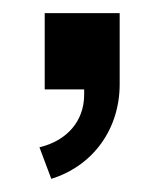

<svg xmlns="http://www.w3.org/2000/svg" viewBox="-20 -136 250 292"><path d="M40 88 58 136C122 116 162 60 162 -8V-116H48V0H108V8C108 48 82 78 40 88Z"/></svg>

Font: Ronzino
Style: Regular
Weight: 400
Designer: Nunzio Mazzaferro
Foundry: Collletttivo
Version: Version 1.000;Glyphs 3.3 (3337)